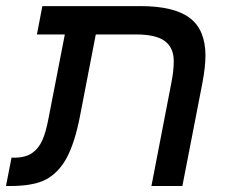

<svg xmlns="http://www.w3.org/2000/svg" viewBox="-40 -622 760 642"><path d="M183.1 -94.2Q155.8 -44.4 114.3 -22.2Q72.8 0 -5.9 0H-20L-1.5 -94.7H6.3Q47.9 -94.7 70.8 -112.8Q89.4 -126.5 101.3 -152.6Q113.3 -178.7 122.1 -225.6L176.8 -506.8H83.5L101.6 -601.6H429.2Q542.5 -601.6 594.7 -561.8Q647 -522 647 -436Q647 -398.9 636.7 -344.2L569.8 0H466.3L533.2 -346.2Q541 -386.2 541 -417.5Q541 -462.4 511.2 -484.6Q481.4 -506.8 415 -506.8H280.3L227.1 -231.9Q210.4 -146 183.1 -94.2Z"/></svg>

Font: Arimo Medium
Style: Italic
Weight: 500
Italic angle: -12°
Designer: Steve Matteson
Foundry: Monotype Imaging Inc.
Version: Version 1.33